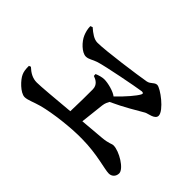

<svg xmlns="http://www.w3.org/2000/svg" viewBox="-113 -976 1227 1227"><g transform="rotate(45 500.0 -362.5)"><path d="M159 -653C159 -627 166 -603 174 -584C190 -545 239 -495 276 -495C302 -495 320 -512 355 -523C413 -541 636 -584 686 -591C699 -592 704 -586 698 -575C684 -548 637 -493 582 -440C556 -461 496 -476 463 -476C444 -476 417 -468 399 -460L400 -444C426 -435 455 -419 456 -379C457 -330 455 -249 453 -178C329 -167 208 -156 172 -156C133 -156 103 -174 74 -201L61 -196C61 -163 64 -146 72 -128C85 -97 143 -35 183 -35C210 -35 247 -54 295 -67C381 -90 531 -108 632 -106C770 -105 869 -70 908 -70C936 -70 955 -91 955 -118C955 -159 856 -219 803 -219C787 -219 774 -206 717 -201C676 -198 617 -193 553 -187C560 -245 566 -305 571 -348C574 -372 582 -385 588 -397C678 -438 749 -482 798 -510C814 -519 873 -523 873 -557C873 -603 757 -690 727 -690C703 -690 694 -664 664 -658C596 -646 341 -610 266 -610C235 -610 205 -632 174 -659Z"/></g></svg>

Font: Source Han Serif
Style: Bold
Weight: 700
Designer: Ryoko NISHIZUKA 西塚涼子 (kana & ideographs); Frank Grießhammer (Latin, Greek & Cyrillic); Wenlong ZHANG 张文龙 (bopomofo); San
Foundry: Adobe Systems Incorporated
Version: Version 1.001;PS 1.001;hotconv 16.6.54;makeotf.lib2.5.65590